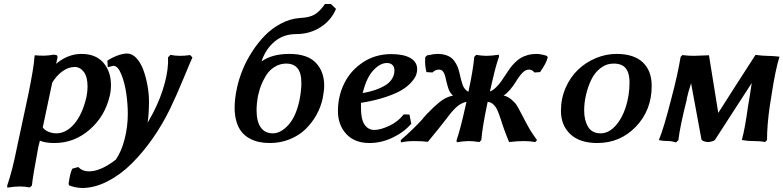

<svg xmlns="http://www.w3.org/2000/svg" viewBox="-20 -712 3954 969"><path d="M243.2 -293 195.8 -68.8 193.8 -71.8Q203.6 -55.7 223.6 -47.4Q243.7 -39.1 264.2 -39.1Q314 -39.1 354.7 -86.7Q395.5 -134.3 416 -221.2Q421.9 -249.5 421.9 -274.9Q421.9 -323.7 403.1 -348.9Q384.3 -374 356.9 -374Q325.7 -374 294.9 -352.1Q264.2 -330.1 241.2 -291ZM391.1 -439.9Q463.4 -439.9 501.7 -395.5Q540 -351.1 540 -283.2Q540 -253.9 534.2 -230Q510.7 -126 432.9 -58.1Q355 9.8 254.9 9.8Q209 9.8 181.2 -2Q180.2 3.4 177.5 13.9Q174.8 24.4 173.8 27.8Q145 180.7 141.1 224.1L130.9 233.9Q102.5 229 79.1 229Q56.2 229 17.1 234.9L16.1 225.1Q42 151.9 66.9 25.9L123 -235.8Q151.4 -375.5 153.8 -423.8Q153.8 -424.3 154.8 -428.5Q155.8 -432.6 155.8 -433.1Q208 -427.7 249 -436Q262.7 -436 267.1 -432.4Q271.5 -428.7 270 -419.9Q269 -415 266.6 -405Q264.2 -395 263.2 -390.1Q322.8 -439.9 391.1 -439.9Z M523.9 -373 522 -405.8Q543.9 -420.9 572 -431.4Q600.1 -441.9 622.1 -441.9Q647.5 -441.9 669.2 -418Q690.9 -394 704.1 -357.2Q717.3 -320.3 724.6 -279.1Q731.9 -237.8 731.9 -200.2Q731.9 -140.6 725.1 -92.8Q734.9 -109.4 751 -139.2Q791 -215.8 811 -290.8Q831.1 -365.7 828.1 -422.9L840.3 -435.1Q863.8 -430.2 888.2 -430.2Q913.1 -430.2 939.9 -434.1L951.2 -421.9Q944.8 -408.2 937.5 -391.1Q930.2 -374 921.6 -353Q913.1 -332 908.2 -320.8Q871.1 -230.5 837.4 -161.1Q799.3 -83 750.5 -13.2Q701.7 56.6 644.8 113.3Q587.9 169.9 522.5 203.4Q457 236.8 394 236.8Q378.9 236.8 357.2 232.2Q335.4 227.5 328.1 223.1L326.2 214.8Q326.7 212.9 327.1 209Q327.6 205.1 328.1 203.1Q334.5 159.2 345.2 139.2L375 130.9Q395.5 152.8 429.2 152.8Q487.3 152.8 564 94.2Q592.8 53.2 608.9 -9.8Q625 -72.8 625 -137.2Q625 -185.5 617.4 -239.3Q609.9 -293 592.5 -336.4Q575.2 -379.9 552.2 -379.9Z M1649.9 -691.9 1675.8 -667Q1650.9 -608.4 1596.9 -574.2Q1543 -540 1475.1 -540Q1410.2 -540 1365 -501.5Q1319.8 -462.9 1299.8 -401.9Q1353 -439.9 1439.9 -439.9Q1531.2 -439.9 1573.7 -395.5Q1616.2 -351.1 1616.2 -279.8Q1616.2 -256.3 1608.9 -216.8Q1599.1 -171.4 1576.7 -131.3Q1554.2 -91.3 1521 -59.3Q1487.8 -27.3 1441.4 -8.8Q1395 9.8 1341.8 9.8Q1313 9.8 1288.1 4.6Q1263.2 -0.5 1239.7 -13.2Q1216.3 -25.9 1200 -45.7Q1183.6 -65.4 1173.8 -96.9Q1164.1 -128.4 1164.1 -168.9Q1164.1 -215.3 1177.2 -273.9Q1187 -316.9 1205.3 -361.8Q1223.6 -406.7 1252.7 -451.7Q1281.7 -496.6 1316.7 -532.5Q1351.6 -568.4 1397.5 -592.8Q1443.4 -617.2 1492.2 -621.1Q1542 -623 1568.6 -639.2Q1595.2 -655.3 1620.1 -691.9ZM1424.8 -391.1Q1397 -391.1 1373.8 -378.7Q1350.6 -366.2 1335.9 -348.9Q1321.3 -331.5 1309.3 -307.1Q1297.4 -282.7 1292 -265.4Q1286.6 -248 1282.2 -229Q1274.9 -188.5 1274.9 -155.8Q1274.9 -99.1 1295.9 -69.1Q1316.9 -39.1 1356.9 -39.1Q1396.5 -39.1 1434.8 -80.6Q1473.1 -122.1 1491.2 -205.1Q1501 -255.4 1501 -292Q1501 -344.2 1481.4 -367.7Q1461.9 -391.1 1424.8 -391.1Z M2085.4 -362.8Q2085.4 -348.6 2080.1 -333.5Q2074.7 -318.4 2056.4 -297.4Q2038.1 -276.4 2008.8 -258.3Q1979.5 -240.2 1925.8 -222.2Q1872.1 -204.1 1801.8 -192.9V-167Q1801.8 -108.9 1820.3 -82.5Q1838.9 -56.2 1868.7 -56.2Q1899.9 -56.2 1944.6 -77.1Q1989.3 -98.1 2017.6 -134.8L2046.4 -133.8L2055.7 -87.9Q2020.5 -45.9 1962.9 -18.1Q1905.3 9.8 1844.7 9.8Q1769.5 9.8 1727.5 -35.9Q1685.5 -81.5 1685.5 -151.9Q1685.5 -226.6 1717.5 -291.5Q1749.5 -356.4 1812 -397.7Q1874.5 -439 1954.6 -439Q2016.6 -439 2051 -419.2Q2085.4 -399.4 2085.4 -362.8ZM1970.7 -356.9Q1970.7 -373.5 1960.9 -383.8Q1951.2 -394 1932.6 -394Q1898.4 -394 1863.8 -356.7Q1829.1 -319.3 1810.5 -242.2Q1843.3 -248 1870.4 -256.8Q1897.5 -265.6 1920.9 -279.1Q1944.3 -292.5 1957.5 -312.5Q1970.7 -332.5 1970.7 -356.9Z M2441.4 -198.2 2437.5 -180.2Q2413.6 -64.9 2409.2 -4.9L2399.4 4.9Q2367.7 0 2346.2 0Q2319.8 0 2285.2 5.9L2284.2 -3.9Q2303.2 -58.1 2330.6 -182.1Q2331.1 -185.5 2332.5 -190.2Q2334 -194.8 2334.5 -198.2Q2306.2 -192.4 2282.7 -170.7Q2259.3 -148.9 2232.4 -111.8Q2231 -109.9 2228.5 -106.9Q2226.1 -104 2224.6 -102.1Q2202.6 -72.8 2139.2 3.9Q2113.8 0 2070.3 0Q2032.7 0 2003.4 6.8L2002.4 -4.9Q2060.1 -54.2 2113.3 -111.8H2112.3Q2114.7 -114.7 2120.6 -121.1Q2126.5 -127.4 2129.4 -130.9Q2130.9 -132.3 2133.3 -135.5Q2135.7 -138.7 2137.2 -140.1V-139.2Q2157.7 -160.2 2167 -169.2Q2176.3 -178.2 2194.6 -193.6Q2212.9 -209 2230 -217.3Q2247.1 -225.6 2266.6 -230Q2263.2 -232.4 2260.3 -235.4Q2257.3 -238.3 2254.6 -242.2Q2252 -246.1 2250 -249Q2248 -252 2246.1 -257.3Q2244.1 -262.7 2242.9 -265.6Q2241.7 -268.6 2239.7 -275.6Q2237.8 -282.7 2237.1 -285.2Q2236.3 -287.6 2234.1 -296.1Q2231.9 -304.7 2231.4 -307.1Q2226.6 -333.5 2218.5 -347.2Q2210.4 -360.8 2195.3 -360.8Q2177.2 -360.8 2162.6 -346.2L2132.3 -348.1Q2122.6 -384.3 2126.5 -423.8L2136.2 -433.1Q2142.6 -433.1 2146.5 -434.1H2145.5Q2169.4 -439.9 2187.5 -439.9Q2216.3 -439.9 2237.5 -431.4Q2258.8 -422.9 2271 -406.7Q2283.2 -390.6 2289.6 -374.8Q2295.9 -358.9 2300.3 -337.9Q2304.2 -320.8 2305.9 -314Q2307.6 -307.1 2311.8 -293.2Q2315.9 -279.3 2319.8 -272.7Q2323.7 -266.1 2330.1 -259Q2336.4 -252 2344.2 -249V-250Q2367.7 -357.4 2373.5 -424.8L2383.3 -435.1Q2413.6 -430.2 2435.5 -430.2Q2460.4 -430.2 2497.6 -436L2498.5 -425.8Q2494.1 -414.1 2490 -400.4Q2485.8 -386.7 2482.7 -375.7Q2479.5 -364.7 2475.1 -346.7Q2470.7 -328.6 2468.3 -318.6Q2465.8 -308.6 2460.4 -284.7Q2455.1 -260.7 2452.6 -250Q2467.8 -255.9 2483.4 -271.2Q2499 -286.6 2509 -300.8Q2519 -314.9 2535.2 -339.8Q2546.9 -357.9 2555.7 -369.9Q2564.5 -381.8 2578.9 -396.2Q2593.3 -410.6 2607.9 -419.4Q2622.6 -428.2 2643.1 -434.1Q2663.6 -439.9 2687.5 -439.9Q2708 -439.9 2739.3 -430.2L2744.6 -423.8Q2738.8 -395 2705.6 -348.1L2677.2 -346.2Q2665.5 -360.8 2650.4 -360.8Q2633.8 -360.8 2619.1 -346.9Q2604.5 -333 2586.4 -305.2H2587.4Q2550.8 -247.1 2521.5 -230Q2543.9 -224.6 2561.8 -209.2Q2579.6 -193.8 2587.4 -181.4Q2595.2 -168.9 2608.9 -142.6Q2611.3 -138.2 2612.3 -136.2Q2612.8 -135.3 2614.3 -132.6Q2615.7 -129.9 2616.2 -128.9Q2619.1 -123.5 2626.7 -108.6Q2634.3 -93.8 2637.5 -88.1Q2640.6 -82.5 2647.5 -70.1Q2654.3 -57.6 2659.7 -49.3Q2665 -41 2673.1 -29.1Q2681.2 -17.1 2690.4 -4.9L2681.2 4.9Q2655.8 0 2623.5 0Q2590.8 0 2549.3 4.9Q2520 -65.9 2506.3 -113.8V-112.8Q2500.5 -128.9 2498.8 -134.3Q2497.1 -139.6 2491.7 -152.3Q2486.3 -165 2482.7 -169.9Q2479 -174.8 2472.7 -182.1Q2466.3 -189.5 2458.7 -193.1Q2451.2 -196.8 2441.4 -198.2Z M3091.3 -439.9Q3178.7 -439.9 3223.9 -397.5Q3269 -355 3269 -278.8Q3269 -156.2 3189.7 -73.2Q3110.4 9.8 2994.1 9.8Q2905.8 9.8 2858.4 -34.9Q2811 -79.6 2811 -152.8Q2811 -214.8 2834.7 -269Q2858.4 -323.2 2897.5 -360.4Q2936.5 -397.5 2987.3 -418.7Q3038.1 -439.9 3091.3 -439.9ZM3077.1 -391.1Q3040 -391.1 3010.3 -367.9Q2980.5 -344.7 2963.4 -308.3Q2946.3 -272 2937.3 -232.2Q2928.2 -192.4 2928.2 -154.8Q2928.2 -105 2948 -72Q2967.8 -39.1 3011.2 -39.1Q3051.8 -39.1 3085.9 -76.7Q3120.1 -114.3 3138.7 -173.3Q3157.2 -232.4 3157.2 -296.9Q3157.2 -342.8 3138.4 -366.9Q3119.6 -391.1 3077.1 -391.1Z M3445.8 -212.9H3446.8Q3411.1 -71.3 3403.8 -4.9L3392.1 6.8Q3371.1 0 3354 0Q3340.3 0 3328.1 -1.2Q3315.9 -2.4 3310.5 -3.9L3305.2 -4.9Q3330.6 -66.4 3368.2 -214.8Q3399.4 -331.1 3415 -424.8L3423.8 -434.1Q3454.1 -430.2 3481 -430.2L3558.1 -433.1L3605 -142.1Q3624.5 -172.9 3690.7 -276.4Q3756.8 -379.9 3793 -435.1Q3827.1 -430.2 3850.1 -430.2Q3865.2 -430.2 3881.3 -429Q3897.5 -427.7 3905.8 -426.8L3914.1 -425.8Q3894 -364.7 3873 -227.1Q3872.1 -218.8 3869.1 -202.1Q3866.2 -185.5 3865.2 -178.2Q3851.1 -81.5 3851.1 -4.9L3840.8 4.9Q3820.3 0 3788.1 0Q3768.1 0 3752.2 -1.5Q3736.3 -2.9 3730 -4.4L3724.1 -5.9Q3739.7 -62 3755.9 -180.2Q3756.8 -187.5 3760 -204.1Q3763.2 -220.7 3764.2 -229Q3764.6 -231 3766.1 -241.5Q3767.6 -252 3769.8 -266.1Q3772 -280.3 3773.9 -293Q3749.5 -255.4 3686.3 -157.7Q3623 -60.1 3588.9 -6.8Q3585 -1.5 3572.8 1.7Q3560.5 4.9 3552.2 4.9Q3544.9 4.9 3533.2 1Q3521.5 -2.9 3520 -8.8Q3519 -14.2 3467.8 -292Q3453.6 -248.5 3445.8 -212.9Z"/></svg>

Font: Linear Smooth
Style: Bold Italic
Weight: 700
Designer: Philipp H. Poll, Flanker
Foundry: Philipp H. Poll, reworked by Flanker
Version: Version 1.061 | FøM Fix